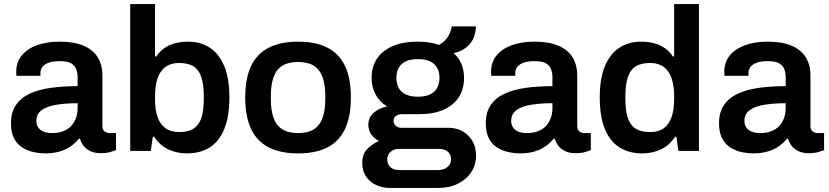

<svg xmlns="http://www.w3.org/2000/svg" viewBox="-20 -743 4081 945"><path d="M200 12Q178 12 149.5 6.5Q121 1 94.5 -14Q68 -29 51 -58.5Q34 -88 34 -136Q34 -190 58 -225.5Q82 -261 125.5 -281.5Q169 -302 229.5 -310.5Q290 -319 362 -319V-362Q362 -385 355 -403Q348 -421 329.5 -431.5Q311 -442 274 -442Q237 -442 216 -433Q195 -424 187 -411Q179 -398 179 -384V-370H61Q60 -375 60 -380Q60 -385 60 -392Q60 -437 87 -470Q114 -503 162 -520.5Q210 -538 273 -538Q345 -538 391.5 -518Q438 -498 461 -461Q484 -424 484 -371V-123Q484 -104 495 -96Q506 -88 519 -88H551V-4Q541 0 522 5.5Q503 11 475 11Q449 11 428.5 2.5Q408 -6 394 -22Q380 -38 374 -60H368Q351 -39 327.5 -22.5Q304 -6 272.5 3Q241 12 200 12ZM237 -88Q267 -88 290.5 -97Q314 -106 329.5 -122Q345 -138 353.5 -161Q362 -184 362 -211V-235Q307 -235 260.5 -228Q214 -221 186.5 -202Q159 -183 159 -148Q159 -130 167.5 -116.5Q176 -103 193.5 -95.5Q211 -88 237 -88Z M900 12Q849 12 807 -8.5Q765 -29 739 -70H732L722 0H621V-723H743V-465H749Q765 -489 788 -505.5Q811 -522 841 -530Q871 -538 907 -538Q966 -538 1011.5 -509Q1057 -480 1083 -419.5Q1109 -359 1109 -264Q1109 -168 1083.5 -107Q1058 -46 1011.5 -17Q965 12 900 12ZM862 -93Q907 -93 933.5 -110.5Q960 -128 971.5 -164Q983 -200 983 -255V-269Q983 -325 971.5 -361.5Q960 -398 933.5 -415.5Q907 -433 862 -433Q831 -433 808.5 -422Q786 -411 771.5 -390Q757 -369 750 -338Q743 -307 743 -268V-255Q743 -203 755.5 -167Q768 -131 794.5 -112Q821 -93 862 -93Z M1447 12Q1361 12 1303 -17.5Q1245 -47 1216 -108Q1187 -169 1187 -263Q1187 -358 1216 -418.5Q1245 -479 1303 -508.5Q1361 -538 1447 -538Q1534 -538 1591.5 -508.5Q1649 -479 1678 -418.5Q1707 -358 1707 -263Q1707 -169 1678 -108Q1649 -47 1591.5 -17.5Q1534 12 1447 12ZM1447 -88Q1495 -88 1524.5 -106.5Q1554 -125 1567.5 -162.5Q1581 -200 1581 -256V-270Q1581 -326 1567.5 -363.5Q1554 -401 1524.5 -419.5Q1495 -438 1447 -438Q1399 -438 1369.5 -419.5Q1340 -401 1326.5 -363.5Q1313 -326 1313 -270V-256Q1313 -200 1326.5 -162.5Q1340 -125 1369.5 -106.5Q1399 -88 1447 -88Z M1898 182Q1863 182 1832 168Q1801 154 1782 126.5Q1763 99 1763 59Q1763 15 1788.5 -10.5Q1814 -36 1845 -49Q1822 -61 1807.5 -81Q1793 -101 1793 -129Q1793 -167 1821 -189.5Q1849 -212 1885 -219Q1848 -242 1828.5 -278Q1809 -314 1809 -360Q1809 -415 1835.5 -454.5Q1862 -494 1913 -516Q1964 -538 2036 -538Q2065 -538 2092 -534Q2119 -530 2141 -522Q2176 -543 2189 -569.5Q2202 -596 2203 -613H2322Q2322 -578 2308.5 -551Q2295 -524 2271 -506.5Q2247 -489 2213 -481Q2238 -459 2251 -428Q2264 -397 2264 -360Q2264 -305 2238.5 -265Q2213 -225 2163.5 -203Q2114 -181 2042 -181H1961Q1940 -181 1928.5 -172Q1917 -163 1917 -147Q1917 -134 1927.5 -124Q1938 -114 1957 -114H2187Q2246 -114 2284.5 -75.5Q2323 -37 2323 23Q2323 68 2299.5 104Q2276 140 2234 161Q2192 182 2136 182ZM1942 94H2135Q2154 94 2168.5 87.5Q2183 81 2191.5 69Q2200 57 2200 42Q2200 16 2183.5 3Q2167 -10 2143 -10H1942Q1918 -10 1902 4.5Q1886 19 1886 42Q1886 65 1901.5 79.5Q1917 94 1942 94ZM2037 -267Q2090 -267 2116.5 -291.5Q2143 -316 2143 -360Q2143 -404 2116.5 -428Q2090 -452 2037 -452Q1984 -452 1957.5 -428Q1931 -404 1931 -360Q1931 -331 1942.5 -310Q1954 -289 1977.5 -278Q2001 -267 2037 -267Z M2537 12Q2515 12 2486.5 6.5Q2458 1 2431.5 -14Q2405 -29 2388 -58.5Q2371 -88 2371 -136Q2371 -190 2395 -225.5Q2419 -261 2462.5 -281.5Q2506 -302 2566.5 -310.5Q2627 -319 2699 -319V-362Q2699 -385 2692 -403Q2685 -421 2666.5 -431.5Q2648 -442 2611 -442Q2574 -442 2553 -433Q2532 -424 2524 -411Q2516 -398 2516 -384V-370H2398Q2397 -375 2397 -380Q2397 -385 2397 -392Q2397 -437 2424 -470Q2451 -503 2499 -520.5Q2547 -538 2610 -538Q2682 -538 2728.5 -518Q2775 -498 2798 -461Q2821 -424 2821 -371V-123Q2821 -104 2832 -96Q2843 -88 2856 -88H2888V-4Q2878 0 2859 5.5Q2840 11 2812 11Q2786 11 2765.5 2.5Q2745 -6 2731 -22Q2717 -38 2711 -60H2705Q2688 -39 2664.5 -22.5Q2641 -6 2609.5 3Q2578 12 2537 12ZM2574 -88Q2604 -88 2627.5 -97Q2651 -106 2666.5 -122Q2682 -138 2690.5 -161Q2699 -184 2699 -211V-235Q2644 -235 2597.5 -228Q2551 -221 2523.5 -202Q2496 -183 2496 -148Q2496 -130 2504.5 -116.5Q2513 -103 2530.5 -95.5Q2548 -88 2574 -88Z M3141 12Q3077 12 3030 -17Q2983 -46 2957.5 -107Q2932 -168 2932 -264Q2932 -359 2958 -419.5Q2984 -480 3030 -509Q3076 -538 3134 -538Q3170 -538 3200 -530Q3230 -522 3253 -505.5Q3276 -489 3292 -465H3298V-723H3420V0H3319L3309 -70H3302Q3277 -29 3234.5 -8.5Q3192 12 3141 12ZM3179 -93Q3221 -93 3247 -112Q3273 -131 3285.5 -167Q3298 -203 3298 -255V-268Q3298 -307 3291 -338Q3284 -369 3269.5 -390Q3255 -411 3232.5 -422Q3210 -433 3179 -433Q3134 -433 3107.5 -415.5Q3081 -398 3069.5 -361.5Q3058 -325 3058 -269V-255Q3058 -200 3069.5 -164Q3081 -128 3107.5 -110.5Q3134 -93 3179 -93Z M3685 12Q3663 12 3634.5 6.5Q3606 1 3579.5 -14Q3553 -29 3536 -58.5Q3519 -88 3519 -136Q3519 -190 3543 -225.5Q3567 -261 3610.5 -281.5Q3654 -302 3714.5 -310.5Q3775 -319 3847 -319V-362Q3847 -385 3840 -403Q3833 -421 3814.5 -431.5Q3796 -442 3759 -442Q3722 -442 3701 -433Q3680 -424 3672 -411Q3664 -398 3664 -384V-370H3546Q3545 -375 3545 -380Q3545 -385 3545 -392Q3545 -437 3572 -470Q3599 -503 3647 -520.5Q3695 -538 3758 -538Q3830 -538 3876.5 -518Q3923 -498 3946 -461Q3969 -424 3969 -371V-123Q3969 -104 3980 -96Q3991 -88 4004 -88H4036V-4Q4026 0 4007 5.5Q3988 11 3960 11Q3934 11 3913.5 2.5Q3893 -6 3879 -22Q3865 -38 3859 -60H3853Q3836 -39 3812.5 -22.5Q3789 -6 3757.5 3Q3726 12 3685 12ZM3722 -88Q3752 -88 3775.5 -97Q3799 -106 3814.5 -122Q3830 -138 3838.5 -161Q3847 -184 3847 -211V-235Q3792 -235 3745.5 -228Q3699 -221 3671.5 -202Q3644 -183 3644 -148Q3644 -130 3652.5 -116.5Q3661 -103 3678.5 -95.5Q3696 -88 3722 -88Z"/></svg>

Font: Archivo SemiBold SemiBold
Style: Regular
Weight: 600
Version: Version 2.001